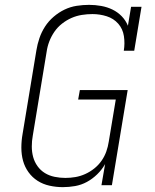

<svg xmlns="http://www.w3.org/2000/svg" viewBox="-20 -763 640 791"><path d="M239 8Q211 8 184 2Q157 -4 135 -18Q113 -32 97.5 -53.5Q82 -75 75 -100.5Q68 -126 68 -154.5Q68 -183 73 -211L130 -556Q134 -581 142.5 -606Q151 -631 165.5 -653.5Q180 -676 201 -694Q222 -712 246 -723.5Q270 -735 296 -739Q322 -743 347 -743Q372 -743 397 -738.5Q422 -734 443.5 -723.5Q465 -713 481.5 -696Q498 -679 507 -657L520 -735H563L533 -554H490Q495 -584 490.5 -614Q486 -644 467 -665.5Q448 -687 419.5 -696Q391 -705 361 -705Q339 -705 317 -701.5Q295 -698 274.5 -689Q254 -680 235.5 -665.5Q217 -651 204 -632Q191 -613 183 -592Q175 -571 172 -549L115 -204Q111 -182 111 -159.5Q111 -137 116.5 -116.5Q122 -96 134.5 -78.5Q147 -61 165 -50Q183 -39 205 -34.5Q227 -30 249 -30Q249 -30 249 -30Q249 -30 249 -30Q270 -30 290.5 -33.5Q311 -37 331 -46Q351 -55 368.5 -69Q386 -83 398.5 -101Q411 -119 418 -139Q425 -159 428 -179L457 -353H302L309 -392H506L441 0H398L413 -87Q400 -64 380.5 -45Q361 -26 338 -13.5Q315 -1 289.5 3.5Q264 8 239 8Z"/></svg>

Font: Iosevka Slab XLtEx
Style: Italic
Weight: 200
Width: 7
Italic angle: -9°
Monospace: yes
Designer: Belleve Invis
Foundry: Belleve Invis
Version: Version 11.1.0; ttfautohint (v1.8.3)